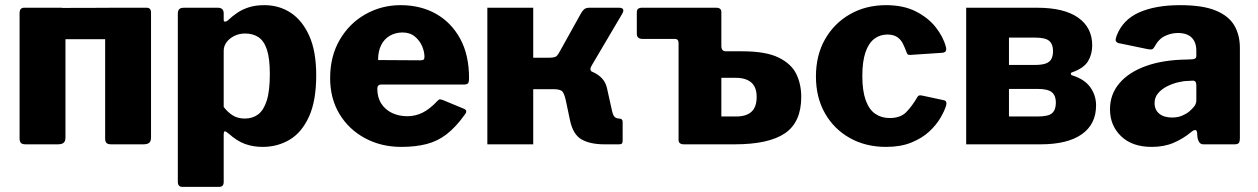

<svg xmlns="http://www.w3.org/2000/svg" viewBox="-20 -560 4881 745"><path d="M234 -511V-27Q234 -12 227 -6Q220 0 204 0H80Q66 0 61 -5.5Q56 -11 56 -23V-509Q56 -530 74 -530H217Q234 -530 234 -511ZM566 -511V-27Q566 -12 559 -6Q552 0 536 0H412Q398 0 393 -5.5Q388 -11 388 -23V-509Q388 -530 405 -530H549Q566 -530 566 -511ZM128 -408Q106 -408 106 -428V-512Q106 -529 126 -529L501 -530Q521 -530 521 -513V-428Q521 -408 499 -408Z M825 -530Q848 -530 848 -508V-483Q848 -476 853 -476Q858 -476 863 -480Q881 -497 901 -510.5Q921 -524 946.5 -532Q972 -540 1006 -540Q1063 -540 1108 -510.5Q1153 -481 1180 -421Q1207 -361 1207 -268Q1207 -169 1179 -107.5Q1151 -46 1104 -18Q1057 10 999 10Q962 10 930.5 -1.5Q899 -13 868 -41Q856 -51 852 -50.5Q848 -50 848 -36V146Q848 165 831 165H687Q670 165 670 145V-506Q670 -518 675 -524Q680 -530 695 -530H825ZM848 -145Q864 -124 883.5 -112Q903 -100 930 -100Q960 -100 981.5 -116Q1003 -132 1015 -169.5Q1027 -207 1027 -273Q1027 -334 1015.5 -368Q1004 -402 982.5 -416Q961 -430 931 -430Q908 -430 889 -420.5Q870 -411 859 -396Q848 -381 848 -363V-145Z M1444 -216Q1444 -182 1459.5 -158Q1475 -134 1501.5 -121.5Q1528 -109 1561 -109Q1591 -109 1619 -122.5Q1647 -136 1679 -170Q1683 -174 1686 -174.5Q1689 -175 1698 -172L1780 -138Q1796 -131 1784 -116Q1749 -67 1713.5 -39.5Q1678 -12 1635 -1Q1592 10 1537 10Q1459 10 1396 -24Q1333 -58 1297 -118Q1261 -178 1261 -257Q1261 -342 1298.5 -406Q1336 -470 1398.5 -505Q1461 -540 1534 -540Q1612 -540 1671.5 -506.5Q1731 -473 1765.5 -410Q1800 -347 1800 -257Q1800 -245 1797.5 -239Q1795 -233 1783 -232H1458Q1452 -232 1448 -228Q1444 -224 1444 -216ZM1610 -326Q1620 -326 1623.5 -328.5Q1627 -331 1627 -340Q1627 -359 1618 -380.5Q1609 -402 1590 -418Q1571 -434 1542 -434Q1515 -434 1493 -421.5Q1471 -409 1459 -385Q1447 -361 1447 -327Z M1871 0V-530H2049V-336H2139L2213 -296Q2264 -292 2295.5 -272.5Q2327 -253 2335 -219L2355 -129Q2359 -111 2366 -105.5Q2373 -100 2382 -100Q2396 -100 2396 -87V-14Q2396 -6 2393 -3Q2390 0 2382 0H2325Q2271 0 2237.5 -18.5Q2204 -37 2192 -92L2176 -168Q2169 -202 2158.5 -208Q2148 -214 2128 -214H2049V0ZM2109 -265V-336Q2132 -336 2139 -342Q2146 -348 2153 -362L2232 -504Q2238 -516 2245.5 -523Q2253 -530 2267 -530H2382Q2394 -530 2397.5 -524Q2401 -518 2394 -506L2276 -306Q2271 -298 2271 -291.5Q2271 -285 2278 -281Z M2634 0Q2613 0 2613 -17V-392Q2613 -409 2599 -409H2473Q2451 -409 2451 -429V-513Q2451 -530 2471 -530H2759Q2779 -530 2779 -513V-382Q2779 -361 2796 -361H2859Q2952 -361 3001.5 -336.5Q3051 -312 3070 -272.5Q3089 -233 3089 -184Q3089 -86 3026 -43Q2963 0 2831 0ZM2779 -108H2836Q2876 -108 2896 -126.5Q2916 -145 2916 -184Q2916 -222 2895 -240Q2874 -258 2836 -258H2779Z M3418 -540Q3486 -540 3534 -515.5Q3582 -491 3611 -454Q3640 -417 3650 -379Q3657 -356 3634 -355L3513 -347Q3500 -345 3497 -359Q3491 -375 3483.5 -390.5Q3476 -406 3461.5 -416Q3447 -426 3423 -426Q3394 -426 3372 -409Q3350 -392 3338 -356.5Q3326 -321 3326 -265Q3326 -208 3339 -171.5Q3352 -135 3376 -118.5Q3400 -102 3432 -102Q3474 -102 3496.5 -125Q3519 -148 3540 -184Q3542 -188 3546 -189.5Q3550 -191 3559 -189L3643 -171Q3656 -168 3651 -150Q3645 -130 3629 -102.5Q3613 -75 3585.5 -49.5Q3558 -24 3516.5 -7Q3475 10 3418 10Q3339 10 3277.5 -24.5Q3216 -59 3181 -120.5Q3146 -182 3146 -263Q3146 -346 3181.5 -408Q3217 -470 3278.5 -505Q3340 -540 3418 -540Z M3729 0V-530H4004Q4109 -530 4163.5 -491.5Q4218 -453 4218 -384Q4218 -349 4201.5 -322Q4185 -295 4139 -279Q4135 -278 4135 -274Q4135 -270 4139 -268Q4188 -253 4210.5 -221.5Q4233 -190 4233 -151Q4233 -78 4177.5 -39Q4122 0 4018 0ZM4006 -108Q4048 -108 4062.5 -121Q4077 -134 4077 -162Q4077 -189 4061.5 -202Q4046 -215 4006 -215H3895V-108ZM3995 -308Q4022 -308 4037.5 -313.5Q4053 -319 4059.5 -331Q4066 -343 4066 -362Q4066 -388 4051.5 -401Q4037 -414 3998 -414H3895V-308Z M4600 -46Q4571 -22 4534 -6Q4497 10 4449 10Q4373 10 4330 -31.5Q4287 -73 4287 -136Q4287 -194 4323.5 -237Q4360 -280 4427 -304Q4494 -328 4586 -329L4607 -330Q4611 -330 4616.5 -332.5Q4622 -335 4622 -344V-363Q4622 -396 4604 -414Q4586 -432 4550 -432Q4525 -432 4500.5 -420.5Q4476 -409 4460 -379Q4456 -372 4452 -369.5Q4448 -367 4435 -369L4319 -393Q4313 -395 4310 -400Q4307 -405 4313 -422Q4337 -484 4400.5 -512Q4464 -540 4559 -540Q4647 -540 4697.5 -519Q4748 -498 4769.5 -461Q4791 -424 4791 -374V-25Q4791 -11 4787 -5.5Q4783 0 4770 0H4649Q4638 0 4632.5 -9.5Q4627 -19 4626 -31L4625 -46Q4622 -65 4600 -46ZM4622 -230Q4622 -248 4607 -247L4591 -246Q4573 -246 4550.5 -240.5Q4528 -235 4507.5 -224.5Q4487 -214 4473.5 -198Q4460 -182 4460 -160Q4460 -134 4478 -119Q4496 -104 4528 -104Q4550 -104 4566.5 -111Q4583 -118 4594 -127Q4606 -137 4614 -147.5Q4622 -158 4622 -171V-230Z"/></svg>

Font: Libre Franklin ExtraBold
Style: Regular
Weight: 800
Designer: Pablo Impallari, Rodrigo Fuenzalida, Nhung Nguyen
Foundry: Impallari Type
Version: Version 3.000